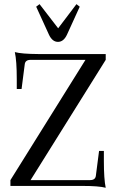

<svg xmlns="http://www.w3.org/2000/svg" viewBox="-20 -888 555 917"><path d="M29.8 0V-27.8L388.2 -602.1H126Q100.1 -602.1 98.1 -580.1L83 -462.9H60.1V-509.8Q60.1 -597.7 50.8 -639.2Q83 -630.4 162.1 -629.9H484.9V-602.1L126 -27.8H410.2Q436 -27.8 438 -49.8L453.1 -167H476.1V-120.1Q476.1 -32.2 484.9 8.8Q452.6 0 374 0ZM213.9 -722.2 152.8 -856 168.9 -868.2 257.8 -752.9 345.2 -868.2 360.8 -856 299.8 -722.2Q283.7 -688 256.8 -688Q230 -688 213.9 -722.2Z"/></svg>

Font: Arapey-Regular
Style: Regular
Weight: 400
Designer: Eduardo Rodriguez Tunni
Foundry: Eduardo Rodriguez Tunni
Version: Version 1.002